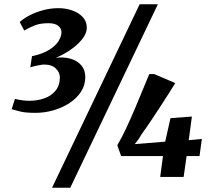

<svg xmlns="http://www.w3.org/2000/svg" viewBox="-20 -835 992 906"><path d="M147 -302.5Q96 -302.5 71.5 -309.8Q47 -317 35 -319.5L50.5 -368.5Q67 -364 84.2 -361.8Q101.5 -359.5 118.5 -359.5Q156.5 -359.5 189.2 -371Q222 -382.5 242.2 -407.2Q262.5 -432 262.5 -471Q262.5 -493 243.2 -512Q224 -531 183.5 -530.5Q173 -529 162 -527Q151 -525 140.8 -522.5Q130.5 -520 123 -517.5L131 -570Q183 -581 213.2 -600.5Q243.5 -620 256.8 -642Q270 -664 270 -683Q270 -701 254.8 -713.2Q239.5 -725.5 208.5 -725.5Q172 -725.5 147.5 -716.5Q123 -707.5 94.5 -691L73 -731Q92 -748.5 120.8 -763.2Q149.5 -778 184.5 -787.2Q219.5 -796.5 256 -796.5Q291 -796.5 321.5 -785.5Q352 -774.5 370.8 -754Q389.5 -733.5 389.5 -704.5Q389.5 -676.5 366.5 -648.5Q343.5 -620.5 309.8 -598Q276 -575.5 243.5 -562.5Q282 -567 313.5 -557.8Q345 -548.5 363.8 -526.5Q382.5 -504.5 382.5 -471Q382.5 -433.5 362.5 -402.5Q342.5 -371.5 308.8 -349.2Q275 -327 233.2 -314.8Q191.5 -302.5 147 -302.5ZM639 -815H725L311.5 51H225.5ZM736 0 749 -98.5H551.5L533.5 -150Q553 -182 574.2 -227.2Q595.5 -272.5 616.2 -321.2Q637 -370 654.5 -413.5Q672 -457 684.5 -485.5H707.5L807 -443Q792 -419 774.8 -391.5Q757.5 -364 739.2 -336.2Q721 -308.5 704.2 -283Q687.5 -257.5 673.2 -236.8Q659 -216 649.5 -203.5Q644 -194 635 -180.2Q626 -166.5 615.5 -155L759.5 -166.5L784.5 -277.5L885.5 -285L870.5 -173.5L932.5 -179.5L921.5 -98.5H860.5L846.5 0Z"/></svg>

Font: Merriweather 24pt Black
Style: Italic
Weight: 900
Italic angle: -7.8°
Designer: Eben Sorkin
Foundry: Eben Sorkin
Version: Version 2.101